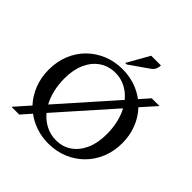

<svg xmlns="http://www.w3.org/2000/svg" viewBox="-219 -1046 1241 1241"><g transform="rotate(45 401.5 -426.0)"><path d="M65 10 155 -92Q113 -137 89 -198Q65 -259 65 -330Q65 -404 90 -466Q115 -528 160.5 -573.5Q206 -619 267.5 -644.5Q329 -670 401 -670Q461 -670 513.5 -652.5Q566 -635 608 -603L667 -670H738L647 -568Q690 -523 714 -462Q738 -401 738 -330Q738 -256 712.5 -194Q687 -132 641.5 -86.5Q596 -41 534.5 -15.5Q473 10 401 10Q342 10 289.5 -7.5Q237 -25 195 -57L136 10ZM177 -363Q177 -305 189 -256Q201 -207 222 -168L551 -539Q519 -578 476.5 -599.5Q434 -621 385 -621Q324 -621 277 -589.5Q230 -558 203.5 -500Q177 -442 177 -363ZM421 -40Q482 -40 528 -72Q574 -104 600 -162Q626 -220 626 -299Q626 -356 614.5 -405Q603 -454 582 -493L253 -122Q286 -83 329 -61.5Q372 -40 421 -40ZM384 -710 470 -862H559Q559 -846 552.5 -829.5Q546 -813 524 -798L398 -710Z"/></g></svg>

Font: Spectral Medium
Style: Regular
Weight: 500
Designer: Jean-Baptiste Levee
Foundry: Production Type
Version: Version 2.001